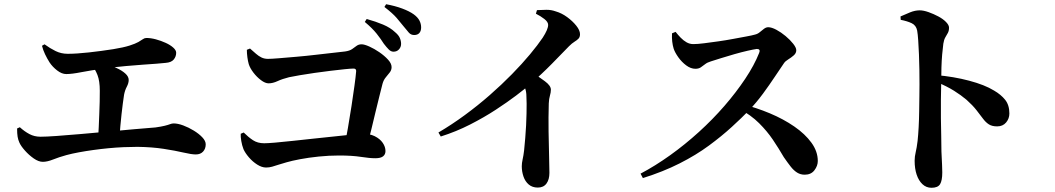

<svg xmlns="http://www.w3.org/2000/svg" viewBox="-20 -839 5000 910"><path d="M183 -72Q163 -72 140 -88Q117 -104 98 -125.5Q79 -147 72 -163Q66 -176 63.5 -191Q61 -206 61 -230L74 -236Q96 -216 119.5 -203.5Q143 -191 172 -191Q198 -191 247.5 -194.5Q297 -198 360 -203.5Q423 -209 489 -215Q555 -221 615 -226.5Q675 -232 717 -235Q745 -239 761 -243Q777 -247 786 -250.5Q795 -254 803 -254Q823 -254 848.5 -244.5Q874 -235 898.5 -220Q923 -205 939 -188Q955 -171 955 -155Q955 -134 942.5 -120.5Q930 -107 908 -107Q888 -107 849.5 -116Q811 -125 756 -133.5Q701 -142 632 -143Q601 -143 566 -141.5Q531 -140 494.5 -136.5Q458 -133 422 -128Q386 -123 353.5 -117Q321 -111 295 -104Q259 -94 231.5 -83Q204 -72 183 -72ZM445 -182Q447 -207 448 -236.5Q449 -266 450.5 -297Q452 -328 452.5 -357Q453 -386 453 -409Q453 -455 442 -483.5Q431 -512 411 -536L421 -550Q448 -546 477.5 -537Q507 -528 532.5 -516.5Q558 -505 574 -490.5Q590 -476 590 -460Q590 -445 581 -428Q572 -411 568 -390Q565 -371 562 -347.5Q559 -324 556 -297.5Q553 -271 550.5 -242.5Q548 -214 546 -185ZM294 -488Q273 -488 251 -505Q229 -522 215 -543Q203 -562 193.5 -582Q184 -602 179 -622L191 -629Q217 -610 243.5 -597Q270 -584 301 -584Q342 -584 401 -590.5Q460 -597 517 -606Q566 -614 594 -623Q622 -632 636 -640Q650 -648 657.5 -653.5Q665 -659 674 -659Q695 -659 719 -652.5Q743 -646 765 -636Q787 -626 801 -613.5Q815 -601 815 -589Q815 -571 803.5 -557Q792 -543 765 -541Q748 -539 721 -537Q694 -535 658 -532.5Q622 -530 577 -526Q532 -522 482 -515Q411 -506 366 -497Q321 -488 294 -488Z M1845 -594Q1833 -594 1822.5 -604.5Q1812 -615 1799 -632Q1786 -653 1765.5 -679Q1745 -705 1709 -735L1718 -749Q1761 -737 1795.5 -722.5Q1830 -708 1852 -687Q1869 -673 1875 -659Q1881 -645 1881 -631Q1881 -616 1871 -605Q1861 -594 1845 -594ZM1612 -140Q1620 -181 1629 -232.5Q1638 -284 1646 -336.5Q1654 -389 1660 -432.5Q1666 -476 1668 -501Q1669 -514 1656 -514Q1643 -514 1614 -511Q1585 -508 1547.5 -503.5Q1510 -499 1471.5 -493.5Q1433 -488 1401 -482.5Q1369 -477 1350 -473Q1318 -465 1295.5 -454.5Q1273 -444 1253 -444Q1237 -444 1217 -459Q1197 -474 1181 -495Q1165 -516 1159 -535Q1155 -549 1152.5 -567.5Q1150 -586 1150 -603L1165 -609Q1181 -595 1193.5 -584Q1206 -573 1219.5 -566.5Q1233 -560 1250 -560Q1266 -560 1302.5 -563Q1339 -566 1385.5 -570Q1432 -574 1478.5 -579.5Q1525 -585 1562 -589Q1599 -593 1615 -595Q1637 -598 1649 -606.5Q1661 -615 1670.5 -622Q1680 -629 1694 -629Q1707 -629 1730.5 -618.5Q1754 -608 1778 -591.5Q1802 -575 1819 -556.5Q1836 -538 1836 -521Q1836 -507 1827.5 -496Q1819 -485 1808.5 -472.5Q1798 -460 1793 -442Q1787 -417 1778 -382.5Q1769 -348 1759.5 -307Q1750 -266 1739.5 -223.5Q1729 -181 1718 -140ZM1241 -45Q1221 -45 1199 -59Q1177 -73 1159.5 -93.5Q1142 -114 1134 -132Q1127 -150 1123.5 -171Q1120 -192 1121 -205L1135 -211Q1157 -189 1179 -174.5Q1201 -160 1232 -160Q1247 -160 1283.5 -163Q1320 -166 1369 -171.5Q1418 -177 1471 -182.5Q1524 -188 1571 -193Q1618 -198 1651.5 -201.5Q1685 -205 1694 -205Q1731 -206 1756 -193.5Q1781 -181 1794 -162Q1807 -143 1807 -123Q1807 -107 1795.5 -98Q1784 -89 1759 -89Q1732 -89 1690.5 -95.5Q1649 -102 1587 -102Q1539 -102 1490.5 -97Q1442 -92 1402.5 -84.5Q1363 -77 1339 -70Q1317 -64 1300.5 -58.5Q1284 -53 1270 -49Q1256 -45 1241 -45ZM1943 -673Q1928 -673 1918 -684Q1908 -695 1893 -714Q1879 -732 1860 -754Q1841 -776 1802 -806L1810 -819Q1853 -811 1886.5 -798.5Q1920 -786 1941 -771Q1960 -757 1968 -741.5Q1976 -726 1976 -709Q1976 -692 1967.5 -682.5Q1959 -673 1943 -673Z M2058 -211Q2121 -248 2183 -293.5Q2245 -339 2301.5 -388.5Q2358 -438 2406.5 -487.5Q2455 -537 2492 -581.5Q2529 -626 2552 -660Q2578 -700 2578 -721Q2578 -735 2560 -749Q2542 -763 2520 -774L2525 -791Q2546 -792 2569 -792.5Q2592 -793 2614 -785Q2642 -777 2668 -758Q2694 -739 2711.5 -717Q2729 -695 2729 -677Q2729 -663 2721.5 -655.5Q2714 -648 2702.5 -641Q2691 -634 2677 -620Q2644 -586 2596 -537Q2548 -488 2488 -436Q2467 -417 2426 -386Q2385 -355 2330 -319Q2275 -283 2208.5 -249Q2142 -215 2069 -192ZM2529 50Q2503 50 2486 35.5Q2469 21 2461 -2.5Q2453 -26 2453 -51Q2453 -66 2457 -83.5Q2461 -101 2464 -126Q2467 -155 2469.5 -185.5Q2472 -216 2473.5 -245Q2475 -274 2475.5 -300Q2476 -326 2476 -347Q2476 -368 2475 -381Q2475 -406 2468 -422.5Q2461 -439 2447 -459L2496 -500Q2534 -475 2562.5 -454Q2591 -433 2591 -414Q2591 -401 2586.5 -386Q2582 -371 2581 -349Q2579 -282 2580 -216Q2581 -150 2582.5 -98Q2584 -46 2584 -20Q2584 12 2570 31Q2556 50 2529 50Z M3016 -16Q3086 -53 3156.5 -103.5Q3227 -154 3292.5 -213.5Q3358 -273 3413.5 -337Q3469 -401 3512 -465.5Q3555 -530 3578 -588Q3586 -607 3567 -607Q3552 -605 3523.5 -598.5Q3495 -592 3461.5 -582.5Q3428 -573 3398 -563.5Q3368 -554 3349 -548Q3332 -543 3321.5 -534.5Q3311 -526 3301 -519.5Q3291 -513 3276 -513Q3254 -513 3232.5 -529Q3211 -545 3195 -567.5Q3179 -590 3173 -608Q3168 -624 3166 -642.5Q3164 -661 3165 -681L3182 -688Q3193 -674 3206 -660.5Q3219 -647 3234 -638.5Q3249 -630 3266 -630Q3286 -630 3317.5 -634Q3349 -638 3384.5 -643Q3420 -648 3454.5 -654.5Q3489 -661 3516.5 -666Q3544 -671 3558 -675Q3571 -678 3581 -686.5Q3591 -695 3601 -702.5Q3611 -710 3621 -710Q3637 -710 3659.5 -698Q3682 -686 3703.5 -668Q3725 -650 3739.5 -631.5Q3754 -613 3754 -601Q3754 -587 3742 -576.5Q3730 -566 3716 -557.5Q3702 -549 3696 -540Q3678 -514 3652.5 -475.5Q3627 -437 3596.5 -395.5Q3566 -354 3530 -316Q3496 -281 3448.5 -237.5Q3401 -194 3340 -149Q3279 -104 3201 -64.5Q3123 -25 3027 5ZM3794 -11Q3774 -11 3758 -21Q3742 -31 3727.5 -49.5Q3713 -68 3695 -94Q3670 -137 3643 -177Q3616 -217 3578 -255Q3540 -293 3480 -326L3496 -346Q3564 -329 3628.5 -302Q3693 -275 3744.5 -239.5Q3796 -204 3826 -162.5Q3856 -121 3856 -76Q3856 -53 3840 -32Q3824 -11 3794 -11Z M4395 51Q4370 51 4352 34Q4334 17 4324.5 -11.5Q4315 -40 4315 -77Q4315 -97 4320 -117.5Q4325 -138 4329 -171Q4332 -199 4334 -235.5Q4336 -272 4336.5 -311Q4337 -350 4337.5 -384Q4338 -418 4338 -440Q4338 -472 4337.5 -508.5Q4337 -545 4335.5 -581Q4334 -617 4332 -647Q4330 -677 4327 -694Q4322 -719 4301 -729Q4280 -739 4249 -745L4248 -761Q4270 -771 4293.5 -780.5Q4317 -790 4339 -790Q4357 -790 4381 -781.5Q4405 -773 4427.5 -761Q4450 -749 4464 -734.5Q4478 -720 4478 -708Q4478 -693 4472.5 -683Q4467 -673 4460.5 -662Q4454 -651 4451 -632Q4448 -610 4445.5 -581Q4443 -552 4442 -519Q4441 -486 4441 -451Q4440 -411 4439.5 -367Q4439 -323 4439.5 -279Q4440 -235 4441 -195Q4442 -155 4442 -121Q4444 -83 4445 -57.5Q4446 -32 4446 -22Q4446 17 4435.5 34Q4425 51 4395 51ZM4706 -240Q4682 -240 4667 -249.5Q4652 -259 4639 -276.5Q4626 -294 4608 -317Q4590 -340 4561 -366Q4535 -388 4501.5 -409Q4468 -430 4418 -451V-483Q4500 -476 4573.5 -456.5Q4647 -437 4691 -410Q4724 -391 4744 -366Q4764 -341 4764 -301Q4764 -277 4748.5 -258.5Q4733 -240 4706 -240Z"/></svg>

Font: Noto Serif JP ExtraLight
Style: Bold
Weight: 700
Version: Version 2.003-H1;hotconv 1.1.1;makeotfexe 2.6.0